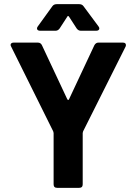

<svg xmlns="http://www.w3.org/2000/svg" viewBox="-20 -905 657 924"><path d="M238 -18V-265L236 -273L34 -680Q31 -685 31 -689Q31 -694 35 -697Q39 -700 46 -700H162Q176 -700 182 -687L304 -427Q306 -424 308.5 -424Q311 -424 312 -427L434 -687Q441 -700 454 -700H571Q586 -700 586 -688Q586 -683 584 -680L380 -273L378 -265V-18Q378 -1 361 -1H255Q238 -1 238 -18ZM158 -768Q158 -773 162 -778L232 -875Q239 -885 253 -885H361Q375 -885 382 -875L454 -778Q458 -773 458 -768Q458 -763 454 -760Q450 -757 443 -757H369Q357 -757 349 -768L312 -825Q310 -828 307.5 -828Q305 -828 304 -825L267 -768Q259 -757 247 -757H173Q166 -757 162 -760Q158 -763 158 -768Z"/></svg>

Font: Barlow
Style: Bold
Weight: 700
Designer: Jeremy Tribby
Foundry: Jeremy Tribby
Version: Version 1.101 August 23, 2024